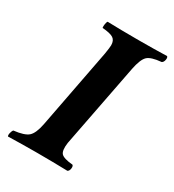

<svg xmlns="http://www.w3.org/2000/svg" viewBox="-160 -740 758 835"><g transform="rotate(30 218.5 -322.5)"><path d="M329.1 -522.9 248 -104Q242.2 -63 254.9 -49.6Q267.6 -36.1 313 -32.2Q318.8 -27.8 317.1 -15.1Q315.4 -2.4 307.1 2Q231 0 161.1 0H145Q83 0 8.8 2Q5.4 -3.4 8.3 -15.4Q11.2 -27.3 16.1 -32.2Q68.8 -38.1 88.1 -55.2Q107.4 -72.3 117.2 -122.1L193.8 -522Q199.2 -555.2 199.2 -565.9Q199.2 -589.8 184.1 -599.9Q168.9 -609.9 128.9 -612.8Q127.4 -621.1 129.4 -632.3Q131.3 -643.6 134.8 -647Q205.1 -645 276.9 -645H303.2Q364.7 -645 433.1 -647Q439 -642.6 436.5 -629.9Q434.1 -617.2 425.8 -612.8Q374 -608.4 356.7 -591.3Q339.4 -574.2 329.1 -522.9Z"/></g></svg>

Font: Common Serif
Style: Bold Italic
Weight: 700
Italic angle: -12°
Designer: Philipp H. Poll, Khaled Hosny
Foundry: Stefan Peev, Context Ltd.
Version: Version 1.026